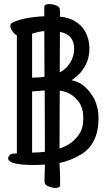

<svg xmlns="http://www.w3.org/2000/svg" viewBox="-20 -796 540 945"><path d="M254 129Q236 129 217.5 121Q199 113 199 98L201 14Q171 16 146 16Q20 16 20 -17Q20 -24 27 -32Q34 -40 47 -40Q61 -40 63 -41V-622Q53 -626 42 -641Q31 -656 31 -668Q31 -680 40 -684Q94 -711 198 -716V-761Q198 -776 221 -776Q239 -776 257 -769Q275 -762 275 -747V-714Q312 -711 341 -696Q382 -674 401 -637.5Q420 -601 420 -557Q420 -516 404.5 -482.5Q389 -449 364.5 -427Q340 -405 332 -401Q400 -390 445 -307Q465 -265 465 -215Q465 -88 379 -36Q325 -4 273 6V14Q276 41 276 114Q276 129 254 129ZM138 -45Q172 -45 201 -49L200 -351Q168 -349 138 -346ZM273 -65Q338 -86 372 -139Q390 -168 390 -212Q390 -265 368 -294Q332 -343 274 -350ZM138 -414H139Q175 -414 199 -418Q199 -564 198 -643Q171 -641 138 -630ZM274 -440Q305 -455 325 -487Q345 -519 345 -556Q345 -626 275 -639Z"/></svg>

Font: LXGW WenKai Mono TC
Style: Bold
Weight: 700
Designer: LXGW / Fontworks Inc.
Foundry: LXGW / Fontworks Inc.
Version: Version 1.330